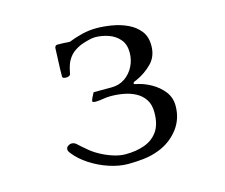

<svg xmlns="http://www.w3.org/2000/svg" viewBox="-104 -881 1209 1030"><g transform="rotate(-15 500.0 -366.0)"><path d="M813 -228Q813 -154 770 -99Q727 -44 660 -18Q619 -2 575 3Q531 8 487 8Q438 8 383 -10Q328 -28 279.5 -59.5Q231 -91 201 -130Q197 -135 194 -140Q191 -145 191 -152Q191 -163 201 -170Q211 -177 221 -177Q237 -177 249 -165Q267 -148 289 -130Q313 -108 347 -89Q381 -70 418 -58Q455 -46 487 -46Q547 -46 593.5 -63Q640 -80 667 -118.5Q694 -157 694 -223Q694 -267 675.5 -295Q657 -323 627 -339Q597 -355 561 -361.5Q525 -368 489 -368Q467 -368 445.5 -364Q424 -360 403 -360Q399 -360 393 -361.5Q387 -363 387 -367Q387 -373 395 -389Q403 -405 407 -412H506Q549 -412 581 -434Q613 -456 631 -491.5Q649 -527 649 -568Q649 -613 625.5 -641Q602 -669 565 -682Q528 -695 489 -695Q477 -695 458 -690.5Q439 -686 421 -680Q403 -674 393 -668Q362 -652 345.5 -630.5Q329 -609 322 -587.5Q315 -566 312.5 -551Q310 -536 307 -533Q299 -526 284 -526Q279 -526 272 -528Q265 -530 265 -538Q265 -576 267 -615Q269 -654 270 -692Q270 -699 274 -704Q278 -709 285 -709Q319 -709 353 -706Q391 -721 430 -730.5Q469 -740 510 -740Q549 -740 594.5 -732.5Q640 -725 680 -706.5Q720 -688 745.5 -656Q771 -624 771 -574Q771 -514 733.5 -476Q696 -438 645 -415Q642 -414 639.5 -413Q637 -412 634 -411Q626 -406 626 -401Q626 -399 631.5 -397Q637 -395 639 -395Q680 -387 720 -364.5Q760 -342 786.5 -308Q813 -274 813 -228Z"/></g></svg>

Font: Kaisei Tokumin Medium
Style: Regular
Weight: 500
Designer: Font-Kai, 金井和夫
Foundry: KAZUO KANAI
Version: Version 5.003